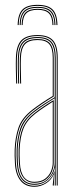

<svg xmlns="http://www.w3.org/2000/svg" viewBox="-20 -746 310 772"><path d="M208 0V-514Q208 -560.8 190.1 -580.9Q172.2 -601 131 -601Q87 -601 68.2 -580.2Q49.5 -559.5 48 -514Q47.2 -490.8 47.8 -463.8Q48.2 -436.8 49 -410H45Q44.2 -436.8 43.8 -464.5Q43.2 -492.2 44 -514Q45.5 -562.8 65.6 -583.9Q85.8 -605 131 -605Q174.2 -605 193.1 -583.9Q212 -562.8 212 -514V0ZM200.2 0V-10L201.8 -72.2H200.8Q196.2 -45.8 173.9 -24.4Q151.5 -3 118 -3Q52.8 -3 48 -90.5Q47 -109 46.8 -120Q46.5 -131 47 -144.8Q48.8 -191.8 61.4 -229.2Q74 -266.8 115 -298.5Q135 -314 158.4 -329.1Q181.8 -344.2 200 -355V-514Q200 -556.5 184 -574.8Q168 -593 131 -593Q92.2 -593 74.8 -574.6Q57.2 -556.2 56 -513.8Q55.2 -490.5 55.8 -463.8Q56.2 -437 57 -410H53Q52.2 -437.5 51.8 -464.9Q51.2 -492.2 52 -513.8Q53.2 -557.8 71.4 -577.4Q89.5 -597 131 -597Q170 -597 187 -577.8Q204 -558.5 204 -514V0ZM118 5Q81.8 5 62 -20.2Q42.2 -45.5 40 -90Q38 -122.2 39 -145Q40.8 -192 53.9 -231.8Q67 -271.5 110 -304.8Q127 -318 148.6 -332.6Q170.2 -347.2 192 -360V-514Q192 -552 177.9 -568.5Q163.8 -585 131 -585Q96 -585 80.6 -568.2Q65.2 -551.5 64 -513.5Q63.2 -490.8 63.8 -465.6Q64.2 -440.5 65 -410H61Q60.2 -438 59.8 -465.1Q59.2 -492.2 60 -513.5Q61.2 -552.2 76.9 -570.6Q92.5 -589 131 -589Q166 -589 181 -571.6Q196 -554.2 196 -514V-357.8Q149.8 -330.2 112 -301.2Q71.2 -269.5 58 -231.1Q44.8 -192.8 43 -145Q42.5 -129.8 42.8 -121.5Q43 -113.2 44 -90.2Q46.2 -46.2 65.5 -22.6Q84.8 1 118 1Q146.2 1 168 -14.6Q189.8 -30.2 198.8 -57.5H199.8L196.5 -6V0H192.2V-4.8L196.8 -44.5H195.8Q186.2 -21.8 164.4 -8.4Q142.5 5 118 5ZM118 -7Q147.5 -7 165.5 -21Q183.5 -35 191.8 -54.8Q200 -74.5 200 -91.2V-350.8Q182.8 -340.8 159.2 -325.2Q135.8 -309.8 117.2 -295.2Q79.8 -266.2 66.4 -230.5Q53 -194.8 51 -144.8Q50.5 -129.5 50.8 -121.5Q51 -113.5 52 -90.5Q56.2 -7 118 -7ZM118 -11Q90.8 -11 74.4 -31.1Q58 -51.2 56 -90.8Q55 -109.5 54.8 -120Q54.5 -130.5 55 -144.8Q57 -198.2 71.4 -232.1Q85.8 -266 120.2 -292.5Q136.2 -305 157 -319Q177.8 -333 196 -343.8V-91.2Q196 -74.5 188.5 -55.8Q181 -37 163.9 -24Q146.8 -11 118 -11ZM118 -15Q144.8 -15 161 -27.1Q177.2 -39.2 184.6 -57Q192 -74.8 192 -91.2V-336.8Q177.5 -327.8 158.6 -315.1Q139.8 -302.5 122.2 -289Q87.5 -262 74.2 -228.6Q61 -195.2 59 -144.5Q58.5 -129.8 58.8 -122Q59 -114.2 60 -90.8Q64 -15 118 -15ZM131 -726.5Q88.8 -726.5 70.2 -707.6Q51.8 -688.8 51 -645.2H55Q55.8 -686.8 73.4 -704.6Q91 -722.5 131 -722.5Q171 -722.5 188.6 -704.6Q206.2 -686.8 207 -645.2H211Q210.2 -688.8 191.8 -707.6Q173.2 -726.5 131 -726.5ZM131 -718.5Q93.2 -718.5 76.5 -701.5Q59.8 -684.5 59 -645.2H63Q63.5 -682.2 79.4 -698.4Q95.2 -714.5 131 -714.5Q166.8 -714.5 182.6 -698.4Q198.5 -682.2 199 -645.2H203Q202.2 -684.5 185.6 -701.5Q169 -718.5 131 -718.5ZM131 -710.5Q97.2 -710.5 82.4 -695.4Q67.5 -680.2 67 -645.2H71Q71.5 -678 85.5 -692.2Q99.5 -706.5 131 -706.5Q162.5 -706.5 176.5 -692.2Q190.5 -678 191 -645.2H195Q194.5 -680.2 179.6 -695.4Q164.8 -710.5 131 -710.5Z"/></svg>

Font: Big Shoulders Inline Display Thin
Style: Regular
Weight: 100
Designer: Patric King
Foundry: XO Type Co
Version: Version 1.000